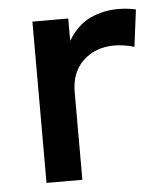

<svg xmlns="http://www.w3.org/2000/svg" viewBox="-43 -549 496 587"><g transform="rotate(-5 205.0 -255.0)"><path d="M76.5 0V-495H186.5V-426.5Q214.5 -473 254.5 -491.8Q294.5 -510.5 340.5 -510.5Q355.5 -510.5 369 -509Q382.5 -507.5 395 -504.5L380.5 -391Q365.5 -395.5 350 -398Q334.5 -400.5 319 -400.5Q261.5 -400.5 224 -365.2Q186.5 -330 186.5 -269.5V0Z"/></g></svg>

Font: Geologica Thin Roman
Style: Regular
Weight: 400
Version: Version 1.010;gftools[0.9.28]